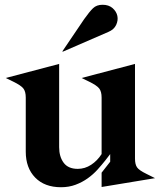

<svg xmlns="http://www.w3.org/2000/svg" viewBox="-20 -774 671 805"><path d="M228 -506V-157Q228 -117 247 -91.5Q266 -66 306 -66Q336 -66 362 -83Q388 -100 406 -128V-365Q406 -390 396 -403Q386 -416 353 -432L322 -447L546 -506V-109Q546 -85 554.5 -72.5Q563 -60 594 -45L630 -27L406 10V-50L442 -96V-128L422 -102Q407 -83 389 -63Q371 -43 348 -26.5Q325 -10 297 0.5Q269 11 236 11Q167 11 127.5 -29.5Q88 -70 88 -138V-365Q88 -390 78 -403Q68 -416 35 -432L4 -447ZM241 -558H245L434 -640Q458 -650 467 -669.5Q476 -689 472 -707.5Q468 -726 452 -740Q436 -754 410 -754Q385 -754 370 -739.5Q355 -725 333 -694Z"/></svg>

Font: Redaction
Style: Bold
Weight: 700
Designer: Jeremy Mickel / Forest Young
Foundry: MCKL
Version: Version 2.001; Redaction Bold